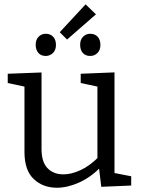

<svg xmlns="http://www.w3.org/2000/svg" viewBox="-20 -871 660 900"><path d="M247 9Q180.7 9 137.7 -32.2Q94.7 -73.3 94.7 -158.3V-477L104.7 -463L16.3 -482V-525.3L174.7 -531.3V-172.3Q174.7 -111.7 202.7 -82.7Q230.7 -53.7 277.7 -53.7Q314.7 -53.7 358 -73.7Q401.3 -93.7 443.3 -136.3L436.7 -118.3V-479L446.7 -463L358.3 -482V-525.3L516.7 -531.7V-48.7L504.7 -62.3L595 -44.7V-1.3L454.7 4.7L442.7 -94.3L454.3 -89.7Q404.7 -39.3 350.3 -15.2Q296 9 247 9ZM403 -608.7Q381 -608.7 368.5 -622.5Q356 -636.3 355.7 -660.3Q355.3 -684.7 369.3 -698.7Q383.3 -712.7 403 -712.7Q425 -712.7 437.8 -698.7Q450.7 -684.7 450.7 -660.3Q450.7 -636.3 436.7 -622.5Q422.7 -608.7 403 -608.7ZM194.3 -608.7Q172.7 -608.7 160.2 -622.5Q147.7 -636.3 147.3 -660.3Q147 -684.7 160.8 -698.7Q174.7 -712.7 194.3 -712.7Q216.3 -712.7 229.3 -698.7Q242.3 -684.7 242.3 -660.3Q242.3 -636.3 228.2 -622.5Q214 -608.7 194.3 -608.7ZM294.3 -685.7 260 -720 381.3 -850.7 429.7 -803.7Z"/></svg>

Font: Bitter Thin
Style: Regular
Weight: 100
Designer: Sol Matas, and Bitter project Authors
Foundry: Sol Matas
Version: Version 2.002